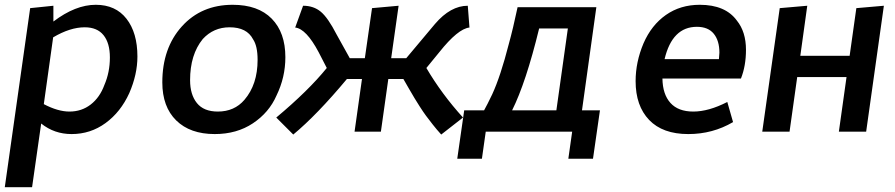

<svg xmlns="http://www.w3.org/2000/svg" viewBox="-43 -550 3738 802"><path d="M91 232 129 -34Q184 10 256 10Q335 10 398 -36Q461 -82 497 -161Q531 -239 531 -314Q531 -413 485.5 -471.5Q440 -530 357 -530Q272 -530 180 -460V-526L83 -516L-23 232ZM247 -84Q199 -84 140 -115L179 -394Q250 -436 311 -436Q363 -436 389.5 -403Q416 -370 416 -310Q416 -248 393 -195Q374 -143 336 -113.5Q298 -84 247 -84Z M867 -84Q808 -84 779.5 -119.5Q751 -155 751 -215Q751 -322 804 -387Q849 -436 916 -436Q988 -436 1014 -386Q1033 -358 1033 -300Q1033 -197 978 -133Q936 -84 867 -84ZM854 10Q946 10 1013.5 -35Q1081 -80 1112 -151Q1149 -227 1149 -311Q1149 -414 1092 -472Q1035 -530 929 -530Q798 -530 716.5 -439.5Q635 -349 635 -206Q635 -104 693 -47Q751 10 854 10Z M1800 12 1891 -59Q1802 -157 1738 -266L1792 -332Q1870 -430 1918 -435L1911 -526Q1839 -526 1774 -450L1654 -307H1591L1622 -526L1511 -516L1481 -307H1418L1363 -406Q1327 -476 1297 -501Q1267 -526 1223 -526L1190 -435Q1236 -430 1288 -332L1322 -266Q1245 -171 1111 -59L1182 12Q1281 -70 1406 -220H1469L1438 0H1548L1579 -220H1642Q1648 -209 1665 -180Q1682 -151 1688.5 -140Q1695 -129 1710 -105.5Q1725 -82 1736.5 -66.5Q1748 -51 1764.5 -30Q1781 -9 1800 12Z M2434 113 2463 -89H2388L2448 -520H2119Q2100 -430 2082 -365Q2048 -232 2013 -156Q1992 -112 1979 -89H1896L1867 113H1970L1986 0H2347L2331 113ZM2281 -89H2096Q2154 -205 2209 -431H2329Z M2832 10Q2934 10 3019 -40L2995 -124Q2917 -84 2853 -84Q2790 -84 2757.5 -120Q2725 -156 2724 -222H3052Q3073 -275 3073 -342Q3073 -417 3035 -464Q2987 -530 2880 -530Q2799 -530 2738.5 -487.5Q2678 -445 2645 -369Q2612 -291 2612 -211Q2612 -108 2668.5 -49Q2725 10 2832 10ZM2960 -303H2733Q2765 -438 2868 -438Q2915 -438 2938.5 -409Q2962 -380 2962 -330Z M3575 0 3649 -526 3534 -516 3506 -317H3300L3329 -526L3214 -516L3141 0H3255L3287 -228H3493L3461 0Z"/></svg>

Font: Brisa Sans Medium
Style: Italic
Weight: 600
Italic angle: -8°
Designer: Dalton Maag Ltd
Foundry: Dalton Maag Ltd
Version: Version 1.101;July 10, 2019;FontCreator 11.5.0.2425 64-bit